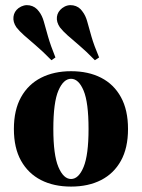

<svg xmlns="http://www.w3.org/2000/svg" viewBox="-20 -702 543 734"><path d="M251.6 11.3Q185.5 11.3 136.7 -13.7Q87.9 -38.7 60.5 -87.5Q33.1 -136.3 33.1 -208.9Q33.1 -281.5 60.5 -330.6Q87.9 -379.8 137.1 -404.8Q186.3 -429.8 251.6 -429.8Q317.7 -429.8 366.5 -404.8Q415.3 -379.8 442.3 -330.6Q469.4 -281.5 469.4 -208.9Q469.4 -136.3 442.3 -87.5Q415.3 -38.7 366.5 -13.7Q317.7 11.3 251.6 11.3ZM251.6 -17.7Q280.6 -17.7 299.6 -63.7Q318.5 -109.7 318.5 -208.9Q318.5 -310.5 299.6 -355.6Q280.6 -400.8 251.6 -400.8Q222.6 -400.8 203.2 -355.6Q183.9 -310.5 183.9 -208.9Q183.9 -109.7 203.2 -63.7Q222.6 -17.7 251.6 -17.7ZM176.6 -471.8Q142.7 -506.5 116.5 -528.6Q90.3 -550.8 72.2 -566.9Q54 -583.1 42.7 -597.6Q29 -617.7 31.5 -637.9Q33.9 -658.1 50.8 -671Q71 -685.5 93.1 -681.5Q115.3 -677.4 129 -658.1Q141.1 -642.7 147.6 -619.4Q154 -596 163.7 -562.1Q173.4 -528.2 191.9 -482.3ZM342.7 -471.8Q308.9 -506.5 282.7 -528.6Q256.5 -550.8 238.3 -566.9Q220.2 -583.1 208.9 -597.6Q195.2 -617.7 197.6 -637.5Q200 -657.3 217.7 -671Q237.1 -685.5 259.7 -681.5Q282.3 -677.4 295.2 -658.1Q307.3 -642.7 313.7 -619Q320.2 -595.2 329.8 -561.7Q339.5 -528.2 358.9 -482.3Z"/></svg>

Font: Playfair 5pt SemiExpanded Light Black
Style: Regular
Weight: 900
Version: Version 2.203